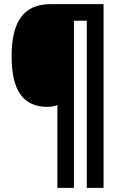

<svg xmlns="http://www.w3.org/2000/svg" viewBox="-20 -780 570 927"><path d="M257 -273Q235 -264 209 -264Q122 -264 79 -323.5Q36 -383 36 -509Q36 -636 82 -698Q128 -760 223 -760H480V127H399V-680H337V127H257Z"/></svg>

Font: Noto Sans Mono Condensed Black
Style: Regular
Weight: 900
Width: 3
Designer: Monotype Design Team
Foundry: Monotype Imaging Inc.
Version: Version 2.014